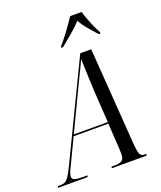

<svg xmlns="http://www.w3.org/2000/svg" viewBox="-225 -1049 965 1153"><g transform="rotate(-20 257.5 -472.0)"><path d="M-57 0 -54 -10H-40Q-22 -10 -9.5 -15.5Q3 -21 16.5 -40.5Q30 -60 49 -100L345 -714H415L459 -100Q463 -45 470.5 -27.5Q478 -10 501 -10H512L509 0H286L289 -10H312Q340 -10 355 -20Q370 -30 370 -59Q370 -67 369.5 -76.5Q369 -86 369 -96L359 -259H137L62 -102Q52 -83 45 -66Q38 -49 38 -36Q38 -20 55 -15Q72 -10 111 -10H135L132 0ZM244 -483 142 -269H359L346 -475Q345 -505 343 -543Q341 -581 340 -618Q339 -655 338 -679Q327 -655 314.5 -629Q302 -603 285 -568.5Q268 -534 244 -483ZM250 -792Q278 -823 310 -866.5Q342 -910 364 -944H438Q443 -923 454 -894Q465 -865 477.5 -837.5Q490 -810 500 -792L499 -784H489Q457 -819 434 -846.5Q411 -874 395 -903Q368 -873 333.5 -844.5Q299 -816 261 -784H249Z"/></g></svg>

Font: Noto Serif Display ExtraCondensed
Style: Italic
Weight: 400
Width: 2
Italic angle: -12°
Designer: Monotype Design Team
Foundry: Monotype Imaging Inc.
Version: Version 2.009